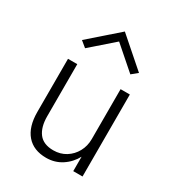

<svg xmlns="http://www.w3.org/2000/svg" viewBox="-174 -818 853 933"><g transform="rotate(30 252.5 -351.5)"><path d="M374 0H426V-460H374ZM131 -168V-460H79V-162Q79 -79 117.5 -34.5Q156 10 227 10Q275 10 313.5 -15Q352 -40 375 -82.5Q398 -125 398 -180H374Q374 -141 356.5 -109Q339 -77 308.5 -58Q278 -39 239 -39Q183 -39 157 -73Q131 -107 131 -168ZM252 -657 379 -546 412 -573 252 -713 92 -573 125 -546Z"/></g></svg>

Font: Jost Light
Style: Regular
Weight: 300
Version: Version 3.710